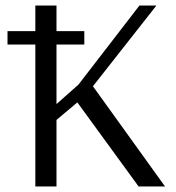

<svg xmlns="http://www.w3.org/2000/svg" viewBox="-20 -670 633 690"><path d="M7 -558H107V-650H183V-558H283V-510H183V-296L262 -366L481 -650H542L314 -360L573 0H478L258 -302L183 -239V0H107V-510H7Z"/></svg>

Font: Arsenal
Style: Regular
Weight: 400
Designer: Andrij Shevchenko
Foundry: Stairsfor
Version: Version 2.001;PS 002.001;hotconv 1.0.88;makeotf.lib2.5.64775